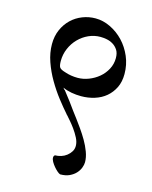

<svg xmlns="http://www.w3.org/2000/svg" viewBox="-111 -772 696 878"><g transform="rotate(15 237.0 -333.5)"><path d="M208 -34Q208 -42 214 -46Q228 -46 242.5 -50.5Q257 -55 268.5 -64Q280 -73 287.5 -85Q295 -97 295 -112Q295 -130 285 -149.5Q275 -169 262 -187Q249 -205 237 -218.5Q225 -232 220 -238Q218 -238 218 -240Q195 -266 169 -299.5Q143 -333 120.5 -371.5Q98 -410 83.5 -451.5Q69 -493 69 -534Q69 -572 82.5 -602.5Q96 -633 118.5 -654.5Q141 -676 170.5 -687.5Q200 -699 232 -699Q268 -699 303 -682Q338 -665 365 -636.5Q392 -608 408.5 -569.5Q425 -531 425 -487Q425 -450 411.5 -422.5Q398 -395 375.5 -376Q353 -357 322.5 -347.5Q292 -338 259 -338Q236 -338 213.5 -342Q191 -346 171 -355L178 -347Q178 -346 179 -345Q179 -346 180 -346Q197 -323 214 -302Q228 -282 242 -263.5Q256 -245 265 -233Q277 -217 292.5 -195Q308 -173 322 -149Q336 -125 345.5 -99.5Q355 -74 355 -51Q355 -39 349.5 -24.5Q344 -10 332.5 2.5Q321 15 303 23.5Q285 32 259 32Q253 30 244.5 22.5Q236 15 228 5.5Q220 -4 214 -14.5Q208 -25 208 -34ZM161 -425Q175 -420 190.5 -417.5Q206 -415 222 -415Q248 -415 274 -425Q300 -435 321 -452.5Q342 -470 355 -494.5Q368 -519 368 -547Q368 -571 358.5 -585.5Q349 -600 335 -608.5Q321 -617 305 -620Q289 -623 275 -623Q246 -623 219.5 -611Q193 -599 172.5 -578Q152 -557 140 -529Q128 -501 128 -470Q128 -447 134 -439Q140 -431 161 -425Z"/></g></svg>

Font: Asar
Style: Regular
Weight: 400
Designer: Eben Sorkin
Foundry: Eben Sorkin, Pria Ravichandran
Version: Version 1.003; ttfautohint (v1.3) -l 8 -r 50 -G 0 -x 0 -H 45